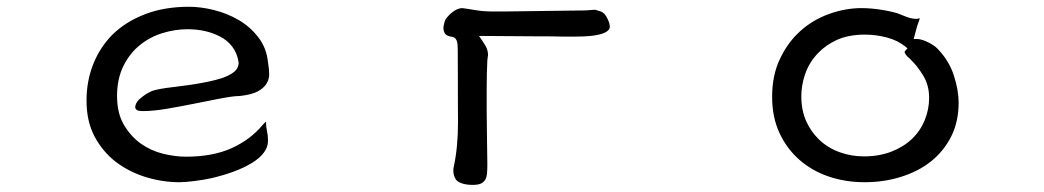

<svg xmlns="http://www.w3.org/2000/svg" viewBox="-20 -487 3040 559"><path d="M530.3 -467.3Q458.5 -467.3 402.8 -445.8Q345.2 -423.8 306.6 -385.3Q270.5 -348.6 251.2 -299.6Q231.9 -250.5 231.9 -194.3Q231.9 -133.8 255.4 -89.4Q279.3 -44.9 317.4 -15.6Q356 13.7 404.5 28.6Q453.1 43.5 502 43.5Q520 43.5 546.9 40Q573.7 36.6 595.7 31.7Q668.5 14.6 711.9 -11.7Q734.4 -24.9 747.3 -41.5Q760.3 -58.1 760.3 -77.1Q760.3 -92.8 757.3 -105.7Q754.4 -118.7 754.4 -132.8Q751 -130.4 743.7 -122.1Q708.5 -80.1 653.8 -55.4Q599.1 -30.8 521.5 -30.8Q490.2 -30.8 455.1 -39.3Q419.9 -47.9 390.1 -68.8Q360.8 -89.8 340.8 -123.5Q320.8 -157.2 320.8 -207.5Q320.8 -257.8 339.6 -295.4Q358.4 -333 388.2 -356.4Q417.5 -379.9 453.9 -390.9Q490.2 -401.9 525.4 -401.9Q579.6 -401.9 620.1 -380.9Q641.6 -370.1 655.8 -351.6Q670.4 -332.5 674.3 -307.6Q674.8 -305.2 674.8 -302.7Q674.8 -300.3 673.8 -296.9Q671.9 -286.1 661.1 -277.3Q647.9 -267.1 627 -259.8Q590.8 -248 528.8 -239.3Q503.9 -235.8 487.8 -233.9Q439.9 -228.5 422.9 -222.2Q419.4 -220.7 416.5 -219.2Q401.9 -212.4 384.3 -196.8Q373.5 -185.5 373.5 -172.9L377.4 -167.5Q380.9 -163.6 397 -163.6Q426.3 -163.6 466.3 -170.4Q506.3 -177.2 547.4 -185.5Q588.4 -193.8 615.2 -199Q642.1 -204.1 655.5 -205.8Q668.9 -207.5 678.2 -207.5Q712.9 -211.4 731 -221.2Q748.5 -231 756.1 -243.7Q763.7 -256.3 763.7 -270Q763.7 -285.2 760.3 -305.7Q755.9 -347.7 732.4 -377.9Q709 -408.7 675.3 -428.5Q641.6 -448.2 603 -457.8Q564.5 -467.3 530.3 -467.3Z M1312 -358.9Q1312.5 -355 1312.7 -342.5Q1313 -330.1 1313 -272.9Q1313 -215.8 1313.2 -175.8Q1313.5 -135.7 1313.5 -132.8Q1313.5 -58.6 1301.3 -2.4Q1299.8 3.9 1299.8 9.3Q1299.8 24.4 1307.6 36.1Q1313.5 43.9 1328.1 47.9Q1340.3 51.3 1356.7 51.3Q1373 51.3 1381.3 46.9Q1389.2 42.5 1393.1 35.6Q1397 28.3 1397.9 18.1Q1398.9 6.3 1398.9 -8.3Q1398.9 -39.1 1397.9 -80.6Q1397 -122.1 1397 -160.2V-231.9Q1397 -274.4 1398.9 -311.5Q1398.9 -314.5 1399.9 -320.1Q1400.9 -325.7 1400.9 -327.1Q1400.9 -335 1398.2 -343.5Q1395.5 -352.1 1382.8 -370.6L1374.5 -382.3H1388.7Q1424.8 -382.3 1461.9 -381.8Q1499 -381.3 1533.7 -381.3Q1568.4 -381.3 1588.9 -381.1Q1609.4 -380.9 1618.7 -380.4Q1637.2 -380.4 1651.6 -380.4Q1666 -380.4 1677.7 -380.9Q1735.4 -383.3 1750.5 -398.4Q1755.4 -403.3 1755.4 -408.7Q1755.4 -418 1750 -429.7Q1741.7 -449.2 1729 -453.6Q1717.3 -457.5 1713.4 -458.5Q1706.1 -458.5 1696.5 -457.5Q1687 -456.5 1672.9 -456.5L1451.2 -453.6H1412.1Q1388.2 -453.6 1364.3 -457.5Q1341.8 -461.4 1325.7 -463.4Q1312 -463.4 1295.4 -450.2Q1287.6 -443.8 1281 -435.8Q1274.4 -427.7 1272.9 -417Q1271 -411.1 1271 -405Q1271 -398.9 1273.9 -392.1Q1278.3 -381.8 1298.3 -379.4Q1309.6 -376.5 1312 -358.9Z M2488.3 -463.4Q2441.9 -463.4 2395 -446.8Q2339.8 -427.2 2300.3 -387.2Q2271 -357.9 2251.5 -316.9Q2228 -269 2228 -205.1Q2228 -146 2249.3 -100.1Q2270.5 -54.2 2307.1 -22Q2343.8 10.3 2392.6 26.9Q2441.4 43.5 2497.6 43.5Q2553.7 43.5 2603.5 27.8Q2706.1 -4.4 2749.5 -89.8Q2771 -132.8 2771 -188.5Q2771 -224.6 2756.8 -268.1Q2742.7 -311.5 2708.5 -346.2Q2707 -348.1 2703.1 -351.1Q2699.2 -354 2696.8 -355.5Q2684.6 -363.8 2667.5 -370.1Q2657.7 -373.5 2649.4 -373.5H2640.1Q2647.5 -402.3 2650.4 -411.6Q2655.8 -425.8 2657.7 -432.6L2657.2 -433.6Q2656.7 -433.6 2655.8 -433.6Q2652.8 -432.1 2647.9 -432.1Q2643.1 -432.1 2635.7 -433.3Q2628.4 -434.6 2621.6 -437Q2614.7 -439.5 2608.6 -442.1Q2602.5 -444.8 2599.1 -446Q2595.7 -447.3 2592 -448.5Q2588.4 -449.7 2584.5 -450.7Q2580.6 -451.7 2576.4 -452.6Q2572.3 -453.6 2567.9 -454.6Q2559.1 -456.5 2549.8 -458Q2516.1 -463.4 2488.3 -463.4ZM2495.1 -31.7Q2458.5 -31.7 2425.8 -43.5Q2389.2 -56.2 2362.3 -83Q2340.8 -104.5 2327.6 -133.3Q2313 -165.5 2313 -207Q2313 -238.3 2323.7 -270Q2335.9 -306.6 2364.3 -335Q2385.3 -356 2415 -370.1Q2449.7 -386.2 2498 -386.2Q2531.2 -386.2 2562.7 -377.7Q2594.2 -369.1 2615.7 -351.6L2622.1 -346.2L2616.7 -340.3Q2613.8 -337.4 2613.8 -335.9Q2613.8 -333 2616.5 -329.1Q2619.1 -325.2 2620.6 -323.7Q2622.1 -322.3 2622.6 -321.8Q2623.5 -321.3 2625.5 -319.3Q2629.9 -315.9 2632.3 -312.5Q2651.4 -294.4 2668.2 -266.4Q2685.1 -238.3 2685.1 -202.1Q2685.1 -185.5 2681.9 -169.2Q2678.7 -152.8 2672.4 -137.7Q2659.7 -106 2635 -82.5Q2610.4 -59.1 2575 -45.4Q2539.6 -31.7 2495.1 -31.7Z"/></svg>

Font: Bakudai
Style: ExtraLight
Weight: 200
Version: Version 1.48